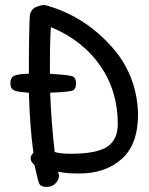

<svg xmlns="http://www.w3.org/2000/svg" viewBox="-20 -683 590 758"><path d="M460 -55Q525 -112 525 -232Q521 -392 414 -506Q309 -620 165 -661Q159 -663 153 -663Q141 -663 122 -655Q104 -648 98 -625Q94 -568 94 -392Q50 -391 35.5 -383.5Q21 -376 21 -355Q21 -341 26.5 -333.5Q32 -326 47 -322.5Q62 -319 94 -317Q98 -180 112 -79Q101 -70 101 -58Q101 -44 116 -32Q130 32 135 42Q141 55 164 55Q187 55 200 40Q213 26 213 11Q213 5 209 -5Q241 2 292 2Q396 2 460 -55ZM265 -325Q280 -330 280 -353Q280 -378 265 -382Q251 -387 177 -392Q177 -532 181 -576Q306 -524 375.5 -424Q445 -324 445 -194Q445 -131 403 -103.5Q361 -76 259 -76Q218 -76 196 -83Q183 -192 178 -317Q250 -320 265 -325Z"/></svg>

Font: Patrick Hand SC
Style: Regular
Weight: 400
Designer: Patrick Wagesreiter
Foundry: Patrick Wagesreiter
Version: Version 2.001; ttfautohint (v1.8.2)